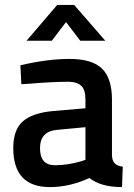

<svg xmlns="http://www.w3.org/2000/svg" viewBox="-20 -751 547 782"><path d="M436 -346V-118Q437 -96 447.5 -85.5Q458 -75 480 -72L477 11Q391 11 344 -26Q264 11 183 11Q34 11 34 -148Q34 -224 74.5 -258Q115 -292 199 -299L328 -310V-346Q328 -386 310.5 -402Q293 -418 259 -418Q195 -418 99 -410L67 -408L63 -485Q172 -511 263.5 -511Q355 -511 395.5 -471.5Q436 -432 436 -346ZM212 -222Q143 -216 143 -147Q143 -78 204 -78Q254 -78 310 -94L328 -100V-233ZM88 -585 213 -731H282L409 -585H307L249 -661L191 -585Z"/></svg>

Font: TitilliumWebSemiBold
Style: Bold
Weight: 600
Version: Version 1.001;PS 57.000;hotconv 1.0.70;makeotf.lib2.5.55311